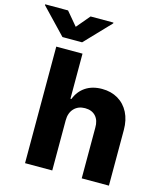

<svg xmlns="http://www.w3.org/2000/svg" viewBox="-207 -1028 953 1125"><g transform="rotate(15 269.5 -465.0)"><path d="M217.8 0H52.7V-707H211.9V-433.6H217.8Q236.3 -482.4 277.3 -509.8Q318.4 -537.1 377 -537.1Q432.1 -537.1 473.9 -512.5Q515.6 -487.8 538.6 -442.9Q561.5 -397.9 561.5 -337.9V0H396.5V-306.6Q397.5 -351.6 374.3 -377Q351.1 -402.3 309.6 -402.3Q268.1 -402.3 242.9 -375.7Q217.8 -349.1 217.8 -303.7ZM132.8 -848.6 201.2 -929.7H339.8V-924.8L192.4 -770.5H73.2L-74.2 -924.8V-929.7H64.5Z"/></g></svg>

Font: Pretendard Std ExtraBold
Style: Regular
Weight: 800
Designer: Base glyphs from Inter by Rasmus Andersson; Hangeul glyphs from Noto Sans CJK(Source Han Sans) by Jang Soo-young and Kan
Foundry: Kil Hyung-jin
Version: Version 1.309